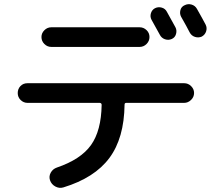

<svg xmlns="http://www.w3.org/2000/svg" viewBox="-20 -856 1040 925"><path d="M726.6 -816.4Q742.2 -824.2 759.3 -819.3Q776.4 -814.5 784.2 -798.8Q819.3 -735.4 825.2 -724.6Q833 -710 828.1 -692.4Q823.2 -674.8 807.1 -668Q791 -661.1 774.4 -667Q757.8 -672.9 750 -688.5Q715.8 -750 710 -760.7Q702.1 -775.4 707 -792Q711.9 -808.6 726.6 -816.4ZM928.7 -813.5Q957 -763.7 970.7 -737.3Q978.5 -721.7 973.1 -705.1Q967.8 -688.5 952.1 -679.7Q936.5 -672.9 919.4 -678.2Q902.3 -683.6 893.6 -700.2Q880.9 -725.6 852.5 -775.4Q844.7 -790 849.1 -807.1Q853.5 -824.2 870.1 -831.1Q885.7 -838.9 902.8 -834Q919.9 -829.1 928.7 -813.5ZM227.5 -724.6H652.3Q671.9 -724.6 686 -710.9Q700.2 -697.3 700.2 -677.7Q700.2 -658.2 686 -644Q671.9 -629.9 652.3 -629.9H227.5Q208 -629.9 193.8 -644Q179.7 -658.2 179.7 -677.7Q179.7 -696.3 193.8 -710.4Q208 -724.6 227.5 -724.6ZM112.3 -360.4Q93.8 -360.4 79.6 -374Q65.4 -387.7 65.4 -407.7Q65.4 -427.7 78.6 -441.4Q91.8 -455.1 112.3 -455.1H867.2Q886.7 -455.1 900.9 -440.9Q915 -426.8 915 -408.2Q915 -388.7 900.4 -374.5Q885.7 -360.4 867.2 -360.4H587.9Q580.1 -360.4 580.1 -351.6Q578.1 -190.4 506.8 -94.7Q435.5 1 285.2 46.9Q265.6 52.7 246.6 42.5Q227.5 32.2 220.7 11.7Q214.8 -6.8 224.6 -24.4Q234.4 -42 253.9 -48.8Q369.1 -87.9 418.5 -157.2Q467.8 -226.6 469.7 -350.6Q469.7 -359.4 460.9 -360.4Z"/></svg>

Font: Rounded Mgen+ 1mn medium
Style: Regular
Weight: 500
Designer: [Source Han Sans]
Ryoko NISHIZUKA  (kana & ideographs); Paul D. Hunt (Latin, Greek & Cyrillic); Wenlong ZHANG  (bopomofo
Version: Version 1.059.20150602